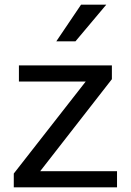

<svg xmlns="http://www.w3.org/2000/svg" viewBox="-20 -802 560 822"><path d="M481 -69V0H39V-59L347 -453H61V-522H459V-463L152 -69ZM327 -782H435L303 -625H221Z"/></svg>

Font: AmikoRegular
Style: Regular
Weight: 400
Designer: Pablo Impallari, Rodrigo Fuenzalida, Andres Torresi
Foundry: Impallari Type
Version: Version 1.000; ttfautohint (v1.3)